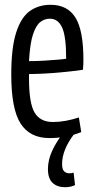

<svg xmlns="http://www.w3.org/2000/svg" viewBox="-20 -566 390 801"><path d="M186 10Q105 10 66 -50.5Q27 -111 27 -255Q27 -367 47.5 -430.5Q68 -494 104.5 -520Q141 -546 191 -546Q261 -546 294.5 -493Q328 -440 328 -316Q328 -310 327.5 -296Q327 -282 326 -275Q294 -270 232.5 -264Q171 -258 101 -257Q101 -250 101 -239Q101 -135 124.5 -96Q148 -57 201 -57Q227 -57 254.5 -62Q282 -67 309 -76L319 -15Q258 10 186 10ZM101 -311Q133 -311 165 -313Q197 -315 221 -317Q245 -319 256 -321Q256 -415 239 -451.5Q222 -488 188 -488Q166 -488 148 -474Q130 -460 117.5 -422Q105 -384 101 -311ZM251 215Q219 215 199.5 197Q180 179 180 139Q180 102 197.5 63.5Q215 25 246 -14L288 -5Q239 60 239 118Q239 141 248 149Q257 157 269 157Q280 157 287 154L293 206Q276 215 251 215Z"/></svg>

Font: Georama Condensed
Style: Regular
Weight: 400
Width: 3
Designer: Jean-Baptiste Levee
Foundry: Production Type
Version: Version 1.000